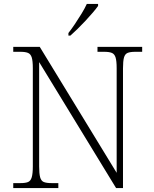

<svg xmlns="http://www.w3.org/2000/svg" viewBox="-20 -951 778 971"><path d="M47 0V-25H84Q109 -25 122 -30.5Q135 -36 140.5 -54.5Q146 -73 146 -109V-606Q146 -643 140.5 -660.5Q135 -678 121.5 -683.5Q108 -689 84 -689H47V-714H181L570 -77V-606Q570 -643 564.5 -660.5Q559 -678 545.5 -683.5Q532 -689 508 -689H473V-714H699V-689H664Q639 -689 625.5 -683.5Q612 -678 607 -660Q602 -642 602 -605V0H567L178 -637V-109Q178 -73 183 -54.5Q188 -36 201.5 -30.5Q215 -25 240 -25H275V0ZM326 -784Q341 -803 358.5 -829Q376 -855 392.5 -882Q409 -909 419 -931H476V-921Q467 -908 450 -888Q433 -868 412.5 -846Q392 -824 372 -804.5Q352 -785 336 -771H326Z"/></svg>

Font: Noto Serif Gujarati ExtraLight
Style: Regular
Weight: 250
Version: Version 2.102